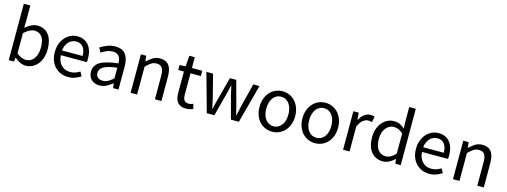

<svg xmlns="http://www.w3.org/2000/svg" viewBox="-13 -1521 6184 2342"><g transform="rotate(15 3078.5 -350.0)"><path d="M297 12Q263 12 226.5 -4.5Q190 -21 158 -50H155L148 0H82V-712H164V-518L162 -430Q195 -459 234 -478.5Q273 -498 314 -498Q361 -498 397 -480.5Q433 -463 457.5 -430.5Q482 -398 494.5 -352.5Q507 -307 507 -251Q507 -189 490 -140Q473 -91 444 -57Q415 -23 377 -5.5Q339 12 297 12ZM283 -57Q313 -57 338.5 -70.5Q364 -84 382.5 -108.5Q401 -133 411.5 -169Q422 -205 422 -250Q422 -290 415 -323Q408 -356 392.5 -379.5Q377 -403 352.5 -416Q328 -429 294 -429Q235 -429 164 -363V-108Q196 -80 227.5 -68.5Q259 -57 283 -57Z M832 12Q783 12 740.5 -5.5Q698 -23 666.5 -55.5Q635 -88 617 -135Q599 -182 599 -242Q599 -302 617.5 -349.5Q636 -397 666.5 -430Q697 -463 736 -480.5Q775 -498 817 -498Q863 -498 899.5 -482Q936 -466 960.5 -436Q985 -406 998 -364Q1011 -322 1011 -270Q1011 -257 1010.5 -244.5Q1010 -232 1008 -223H680Q685 -145 728.5 -99.5Q772 -54 842 -54Q877 -54 906.5 -64.5Q936 -75 963 -92L992 -38Q960 -18 921 -3Q882 12 832 12ZM679 -282H939Q939 -356 907.5 -394.5Q876 -433 819 -433Q793 -433 769.5 -423Q746 -413 727 -393.5Q708 -374 695.5 -346Q683 -318 679 -282Z M1229 12Q1168 12 1127.5 -24Q1087 -60 1087 -126Q1087 -206 1158 -248.5Q1229 -291 1385 -308Q1385 -331 1380.5 -353Q1376 -375 1365 -392Q1354 -409 1334.5 -419.5Q1315 -430 1285 -430Q1243 -430 1206 -414Q1169 -398 1140 -378L1108 -435Q1142 -457 1191 -477.5Q1240 -498 1299 -498Q1388 -498 1428 -443.5Q1468 -389 1468 -298V0H1400L1393 -58H1390Q1355 -29 1315 -8.5Q1275 12 1229 12ZM1253 -54Q1288 -54 1319 -70.5Q1350 -87 1385 -119V-254Q1324 -246 1282.5 -235Q1241 -224 1215.5 -209Q1190 -194 1178.5 -174.5Q1167 -155 1167 -132Q1167 -90 1192 -72Q1217 -54 1253 -54Z M1621 0V-486H1689L1696 -416H1699Q1734 -451 1772.5 -474.5Q1811 -498 1862 -498Q1939 -498 1974.5 -450Q2010 -402 2010 -308V0H1928V-297Q1928 -366 1906 -396.5Q1884 -427 1836 -427Q1798 -427 1769 -408Q1740 -389 1703 -352V0Z M2321 12Q2282 12 2255.5 0Q2229 -12 2212.5 -33Q2196 -54 2189 -84Q2182 -114 2182 -150V-419H2110V-481L2186 -486L2196 -622H2265V-486H2396V-419H2265V-149Q2265 -104 2281.5 -79.5Q2298 -55 2340 -55Q2353 -55 2368 -59Q2383 -63 2395 -68L2411 -6Q2391 1 2367.5 6.5Q2344 12 2321 12Z M2583 0 2448 -486H2532L2604 -205Q2612 -170 2619 -137Q2626 -104 2633 -70H2637Q2645 -104 2653 -137.5Q2661 -171 2670 -205L2745 -486H2825L2901 -205Q2910 -170 2918.5 -137Q2927 -104 2935 -70H2939Q2947 -104 2954 -137Q2961 -170 2969 -205L3040 -486H3118L2988 0H2888L2818 -261Q2809 -296 2801.5 -330Q2794 -364 2785 -401H2781Q2773 -364 2765 -329.5Q2757 -295 2747 -260L2679 0Z M3409 12Q3364 12 3323.5 -5Q3283 -22 3252 -54.5Q3221 -87 3202.5 -134.5Q3184 -182 3184 -242Q3184 -303 3202.5 -350.5Q3221 -398 3252 -431Q3283 -464 3323.5 -481Q3364 -498 3409 -498Q3454 -498 3494.5 -481Q3535 -464 3566 -431Q3597 -398 3615.5 -350.5Q3634 -303 3634 -242Q3634 -182 3615.5 -134.5Q3597 -87 3566 -54.5Q3535 -22 3494.5 -5Q3454 12 3409 12ZM3409 -56Q3440 -56 3466 -69.5Q3492 -83 3510.5 -107.5Q3529 -132 3539 -166Q3549 -200 3549 -242Q3549 -284 3539 -318.5Q3529 -353 3510.5 -378Q3492 -403 3466 -416.5Q3440 -430 3409 -430Q3378 -430 3352 -416.5Q3326 -403 3307.5 -378Q3289 -353 3279 -318.5Q3269 -284 3269 -242Q3269 -200 3279 -166Q3289 -132 3307.5 -107.5Q3326 -83 3352 -69.5Q3378 -56 3409 -56Z M3951 12Q3906 12 3865.5 -5Q3825 -22 3794 -54.5Q3763 -87 3744.5 -134.5Q3726 -182 3726 -242Q3726 -303 3744.5 -350.5Q3763 -398 3794 -431Q3825 -464 3865.5 -481Q3906 -498 3951 -498Q3996 -498 4036.5 -481Q4077 -464 4108 -431Q4139 -398 4157.5 -350.5Q4176 -303 4176 -242Q4176 -182 4157.5 -134.5Q4139 -87 4108 -54.5Q4077 -22 4036.5 -5Q3996 12 3951 12ZM3951 -56Q3982 -56 4008 -69.5Q4034 -83 4052.5 -107.5Q4071 -132 4081 -166Q4091 -200 4091 -242Q4091 -284 4081 -318.5Q4071 -353 4052.5 -378Q4034 -403 4008 -416.5Q3982 -430 3951 -430Q3920 -430 3894 -416.5Q3868 -403 3849.5 -378Q3831 -353 3821 -318.5Q3811 -284 3811 -242Q3811 -200 3821 -166Q3831 -132 3849.5 -107.5Q3868 -83 3894 -69.5Q3920 -56 3951 -56Z M4304 0V-486H4372L4379 -398H4382Q4407 -444 4442.5 -471Q4478 -498 4520 -498Q4549 -498 4572 -488L4556 -416Q4544 -420 4534 -422Q4524 -424 4509 -424Q4478 -424 4444.5 -399Q4411 -374 4386 -312V0Z M4807 12Q4715 12 4660.5 -54Q4606 -120 4606 -242Q4606 -301 4623.5 -348.5Q4641 -396 4670 -429Q4699 -462 4737 -480Q4775 -498 4817 -498Q4859 -498 4890 -483Q4921 -468 4953 -442L4949 -525V-712H5032V0H4964L4957 -57H4954Q4925 -29 4887.5 -8.5Q4850 12 4807 12ZM4825 -57Q4859 -57 4889 -73.5Q4919 -90 4949 -124V-378Q4918 -406 4889.5 -417.5Q4861 -429 4831 -429Q4802 -429 4776.5 -415.5Q4751 -402 4732 -377.5Q4713 -353 4702 -319Q4691 -285 4691 -243Q4691 -155 4726 -106Q4761 -57 4825 -57Z M5393 12Q5344 12 5301.5 -5.5Q5259 -23 5227.5 -55.5Q5196 -88 5178 -135Q5160 -182 5160 -242Q5160 -302 5178.5 -349.5Q5197 -397 5227.5 -430Q5258 -463 5297 -480.5Q5336 -498 5378 -498Q5424 -498 5460.5 -482Q5497 -466 5521.5 -436Q5546 -406 5559 -364Q5572 -322 5572 -270Q5572 -257 5571.5 -244.5Q5571 -232 5569 -223H5241Q5246 -145 5289.5 -99.5Q5333 -54 5403 -54Q5438 -54 5467.5 -64.5Q5497 -75 5524 -92L5553 -38Q5521 -18 5482 -3Q5443 12 5393 12ZM5240 -282H5500Q5500 -356 5468.5 -394.5Q5437 -433 5380 -433Q5354 -433 5330.5 -423Q5307 -413 5288 -393.5Q5269 -374 5256.5 -346Q5244 -318 5240 -282Z M5692 0V-486H5760L5767 -416H5770Q5805 -451 5843.5 -474.5Q5882 -498 5933 -498Q6010 -498 6045.5 -450Q6081 -402 6081 -308V0H5999V-297Q5999 -366 5977 -396.5Q5955 -427 5907 -427Q5869 -427 5840 -408Q5811 -389 5774 -352V0Z"/></g></svg>

Font: TypoPRO Source Sans Pro
Style: Regular
Weight: 400
Designer: Paul D. Hunt
Foundry: Adobe Systems Incorporated
Version: Version 2.020;PS 2.000;hotconv 1.0.86;makeotf.lib2.5.63406